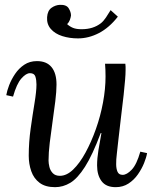

<svg xmlns="http://www.w3.org/2000/svg" viewBox="-20 -764 633 795"><path d="M208 11Q168 11 144 -7Q120 -25 109.5 -55Q99 -85 99 -119Q99 -175 107 -232Q115 -289 123 -337.5Q131 -386 131 -414Q131 -433 126.5 -447Q122 -461 104 -461Q88 -461 68.5 -439Q49 -417 34 -364L6 -370Q9 -388 18 -411.5Q27 -435 42.5 -458Q58 -481 80.5 -496Q103 -511 133 -511Q173 -511 193.5 -486Q214 -461 214 -414Q214 -386 209 -345Q204 -304 197.5 -259.5Q191 -215 186 -173Q181 -131 181 -99Q181 -88 184.5 -73Q188 -58 198.5 -47Q209 -36 228 -36Q256 -36 283 -62Q310 -88 334 -132Q358 -176 377 -229.5Q396 -283 406.5 -339.5Q417 -396 417 -447Q417 -462 416.5 -474.5Q416 -487 415 -500H499Q500 -493 500 -487.5Q500 -482 500 -474Q500 -457 498 -433.5Q496 -410 492 -371.5Q488 -333 480 -270Q473 -212 469.5 -179Q466 -146 464 -129.5Q462 -113 461.5 -104Q461 -95 461 -84Q461 -66 466.5 -53Q472 -40 488 -40Q505 -40 525.5 -61.5Q546 -83 561 -136L589 -130Q586 -112 576.5 -88.5Q567 -65 551 -42Q535 -19 512 -4Q489 11 459 11Q419 11 400.5 -14Q382 -39 382 -79Q382 -108 387.5 -142Q393 -176 400 -213H397Q363 -122 332 -73.5Q301 -25 271 -7Q241 11 208 11ZM303 -605Q268 -605 238 -614.5Q208 -624 190.5 -644Q173 -664 175 -693Q177 -720 193 -731.5Q209 -743 228 -744Q255 -745 264.5 -729.5Q274 -714 274 -700Q273 -692 269.5 -682Q266 -672 258 -664Q269 -654 282.5 -648.5Q296 -643 318 -643Q366 -643 398 -668Q409 -677 419 -692Q429 -707 438 -722L468 -695Q432 -649 389.5 -627Q347 -605 303 -605Z"/></svg>

Font: Lora Italic
Style: Italic
Weight: 400
Italic angle: -3°
Designer: Olga Karpushina, Alexei Vanyashin (Cyrillic)
Foundry: Cyreal
Version: Version 2.210; ttfautohint (v1.8.1.43-b0c9)